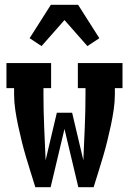

<svg xmlns="http://www.w3.org/2000/svg" viewBox="-20 -784 540 804"><path d="M128 0Q118 -32 108 -64Q98 -96 88.5 -128Q79 -160 71 -192.5Q63 -225 56 -257.5Q49 -290 44 -323.5Q39 -357 39 -390V-415H7V-520H194V-415H162V-390Q162 -321 165 -251.5Q168 -182 171 -113L218 -312H282L329 -113Q332 -182 335 -251.5Q338 -321 338 -390V-415H306V-520H493V-415H461V-390Q461 -357 456 -323.5Q451 -290 444 -257.5Q437 -225 429 -192.5Q421 -160 411.5 -128Q402 -96 392 -64Q382 -32 372 0H308L250 -244L192 0ZM154 -591 104 -624 193 -764H307L396 -624L346 -591L250 -700Z"/></svg>

Font: Iosevka Curly Slab Extrabold
Style: Regular
Weight: 800
Monospace: yes
Designer: Belleve Invis
Foundry: Belleve Invis
Version: Version 22.1.2; ttfautohint (v1.8.4)